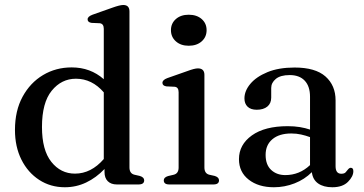

<svg xmlns="http://www.w3.org/2000/svg" viewBox="-20 -758 1495 789"><path d="M41.5 -224Q41.5 -303 72.8 -360.5Q104 -418 156.8 -449.5Q209.5 -481 274.5 -481Q351.5 -481 406.5 -432.5V-639.5Q406.5 -660.5 390 -662.5L356 -664Q340 -666.5 340 -678.5Q340 -690 360 -697.5L442 -726.5Q472.5 -737.5 486.5 -737.5Q512 -737.5 512 -711V-70Q512 -45 532.5 -40L554.5 -35Q572.5 -29.5 572.5 -17Q572.5 0 549.5 0H460Q436.5 0 423 -13.2Q409.5 -26.5 409.5 -51V-63.5Q375 -27.5 334 -8Q293 11.5 246.5 11.5Q187.5 11.5 141 -18.8Q94.5 -49 68 -102Q41.5 -155 41.5 -224ZM152.5 -236Q152.5 -141 191 -92.8Q229.5 -44.5 288 -44.5Q354.5 -44.5 406.5 -104.5V-378.5Q358 -434.5 292 -434.5Q232.5 -434.5 192.5 -385.2Q152.5 -336 152.5 -236Z M755.5 -570Q723 -570 702.8 -588Q682.5 -606 682.5 -634Q682.5 -662 702.8 -679.8Q723 -697.5 755.5 -697.5Q788.5 -697.5 808.8 -679.8Q829 -662 829 -634Q829 -606 808.8 -588Q788.5 -570 755.5 -570ZM820 -450.5V-70Q820 -45 840 -40L862.5 -35Q880 -29.5 880 -17Q880 0 857 0H675.5Q653 0 653 -17Q653 -29 670.5 -34.5L694 -40Q714 -45 714 -69.5V-379Q714 -400 697.5 -401.5L664 -403Q647.5 -405.5 647.5 -417.5Q647.5 -429.5 667.5 -437L750 -466Q779.5 -477 793 -477Q820 -477 820 -450.5Z M962 -104Q962 -163.5 1015 -201.5Q1068 -239.5 1162.5 -239.5Q1189 -239.5 1212 -235.8Q1235 -232 1254 -225.5V-360.5Q1254 -403.5 1232.2 -426.5Q1210.5 -449.5 1170.5 -449.5Q1132.5 -449.5 1113.5 -433.8Q1094.5 -418 1094.5 -396.5V-357Q1094.5 -333 1078.5 -320Q1062.5 -307 1035 -307Q1010.5 -307 997.5 -319.5Q984.5 -332 984.5 -353.5Q984.5 -384.5 1008.8 -413.5Q1033 -442.5 1079 -461.5Q1125 -480.5 1190.5 -480.5Q1276 -480.5 1317.5 -443.8Q1359 -407 1359 -345.5V-75Q1359 -44 1382.5 -44Q1395 -44 1400.2 -49.8Q1405.5 -55.5 1409.5 -61Q1415.5 -68.5 1421.5 -68.5Q1432 -68.5 1432 -54.5Q1432 -33 1410 -10.8Q1388 11.5 1345.5 11.5Q1309.5 11.5 1287.2 -4.2Q1265 -20 1261.5 -50.5Q1231.5 -20.5 1190.5 -4.5Q1149.5 11.5 1105.5 11.5Q1042 11.5 1002 -19.8Q962 -51 962 -104ZM1071.5 -121.5Q1071.5 -81 1094.2 -59.8Q1117 -38.5 1152.5 -38.5Q1210.5 -38.5 1254 -79.5V-194.5Q1236.5 -201 1217.5 -205.2Q1198.5 -209.5 1177 -209.5Q1127.5 -209.5 1099.5 -186Q1071.5 -162.5 1071.5 -121.5Z"/></svg>

Font: Fraunces 9pt S000
Style: Regular
Weight: 400
Version: Version 1.000; ttfautohint (v1.8.3)